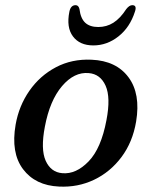

<svg xmlns="http://www.w3.org/2000/svg" viewBox="-20 -694 571 725"><path d="M326 -468.5Q419 -464.5 465.2 -402.2Q511.5 -340 494 -235Q481 -157.5 438.8 -101Q396.5 -44.5 335.2 -15.2Q274 14 203 10.5Q113.5 6.5 67 -55.2Q20.5 -117 39 -223.5Q51.5 -294.5 91 -351.2Q130.5 -408 191 -440Q251.5 -472 326 -468.5ZM215.5 -40Q267 -35.5 314.5 -84.5Q362 -133.5 382 -240.5Q398.5 -326 378.8 -370.2Q359 -414.5 315 -418Q260.5 -423 214.2 -368.8Q168 -314.5 149.5 -216Q133 -130.5 152.5 -87Q172 -43.5 215.5 -40ZM351 -592Q382.5 -592 408.2 -608.2Q434 -624.5 457 -660Q468.5 -674.5 479.5 -674.5Q498 -674.5 489.5 -650Q470.5 -590.5 427.2 -556.5Q384 -522.5 332.5 -522.5Q281 -522.5 255.5 -556.5Q230 -590.5 242 -650Q247 -674.5 265.5 -674.5Q276.5 -674.5 280 -660Q284.5 -624 302 -608Q319.5 -592 351 -592Z"/></svg>

Font: Fraunces 9pt Soft
Style: Italic
Weight: 400
Italic angle: -16°
Version: Version 1.000;[0bf87f6ff]